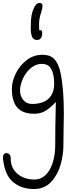

<svg xmlns="http://www.w3.org/2000/svg" viewBox="-20 -785 490 1293"><path d="M0 281Q-1 264 5.5 255Q12 246 23 246Q35 246 44 255.5Q53 265 52 281Q52 347 97.5 385.5Q143 424 214 424Q255 424 286.5 394Q318 364 335 310.5Q352 257 352 188Q352 67 355 -47L356 -98Q317 -57 285.5 -38Q254 -19 210 -19Q133 -19 96.5 -60.5Q60 -102 60 -188Q60 -237 86.5 -290.5Q113 -344 159.5 -380Q206 -416 265 -416Q285 -416 302 -412Q366 -398 388 -293Q410 -188 410 -21Q410 25 408 101L407 196Q407 253 389 320.5Q371 388 326 438Q281 488 208 488Q124 488 67.5 440.5Q11 393 0 281ZM345 -225Q345 -234 343 -256Q338 -302 319.5 -328.5Q301 -355 262 -355Q221 -355 187 -326Q153 -297 134 -254.5Q115 -212 115 -175Q115 -138 137 -111.5Q159 -85 195 -85Q269 -85 307 -120.5Q345 -156 345 -225ZM266 -747Q266 -727 257 -700Q243 -662 243 -620L244 -582H247Q258 -582 261 -577.5Q264 -573 264 -564Q264 -516 229 -516Q204 -516 195.5 -538.5Q187 -561 187 -596L188 -629Q188 -683 205 -724Q222 -765 246 -765Q266 -765 266 -747Z"/></svg>

Font: Indie Flower
Style: Regular
Weight: 400
Designer: Kimberly Geswein
Foundry: Kimberly Geswein
Version: Version 2.000